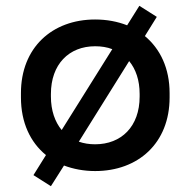

<svg xmlns="http://www.w3.org/2000/svg" viewBox="-20 -574 655 660"><path d="M307 14C455 14 563 -82 563 -239V-254C563 -339 531 -406 478 -450L519 -516L459 -554L417 -487C384 -500 347 -507 307 -507C159 -507 52 -410 52 -254V-239C52 -153 84 -85 138 -41L95 28L155 66L200 -5C232 7 268 14 307 14ZM155 -242V-251C155 -353 217 -415 307 -415C328 -415 348 -412 366 -405L192 -127C169 -155 155 -194 155 -242ZM251 -87 424 -364C447 -336 460 -298 460 -251V-242C460 -139 397 -78 307 -78C287 -78 268 -81 251 -87Z"/></svg>

Font: Meta Space Medium
Style: Regular
Weight: 500
Designer: Meta Pool / Florian Karsten
Foundry: Meta Pool / Florian Karsten
Version: Version 2.000;Glyphs 3.1.1 (3137)